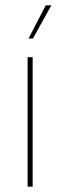

<svg xmlns="http://www.w3.org/2000/svg" viewBox="-20 -700 226 720"><path d="M102.5 0H83.5V-485.5H102.5ZM87 -555.5 151.5 -680H172.5L103.5 -555.5H87Z"/></svg>

Font: Anek Kannada Medium Thin
Style: Regular
Weight: 250
Version: Version 1.003